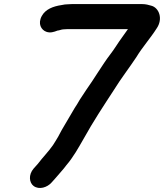

<svg xmlns="http://www.w3.org/2000/svg" viewBox="-20 -737 805 942"><path d="M291.4 -593C296.9 -593.7 302.6 -594 308.6 -594H607.6C594.8 -576.7 585.1 -563 578.4 -553C559.2 -527.2 540.9 -495.5 520.8 -470C483.5 -421.5 439.6 -346.5 403.1 -296L371.5 -248C363.2 -233.3 354.9 -219.7 346.3 -207C333.7 -186 295.7 -120.2 282.8 -99L265.2 -66C255.9 -49.6 249.4 -40.3 240 -25C215.9 9.4 192.2 31.8 165.6 67L145 90C118.6 120.5 123.2 159.4 145 175.5C172 195.5 212.1 182.6 233.5 158L254 135C269.6 115.6 291.5 93.6 305.2 74C338.6 35.4 363 -8.7 390.2 -56C437.6 -141.7 487.5 -216.7 539.1 -296C572 -349.7 616.6 -407.4 649.2 -457C678.2 -505.3 719.2 -550.9 748.2 -597C781.6 -644.8 760.1 -699.1 722.5 -709C709.6 -712.9 694.7 -717 677.1 -717H333.1C325.8 -717 319.1 -716.7 312.9 -716C303.6 -716 293 -714.7 281.1 -712C240.9 -706 203.2 -691.9 185 -658.5C164.1 -620.4 182.3 -589.8 207.5 -581C226.6 -574.3 244 -579.8 262.2 -587C269.8 -587 282.1 -593 291.4 -593Z"/></svg>

Font: Smoothie
Style: It
Weight: 400
Foundry: Cannot Into Space Fonts
Version: Version 0.8